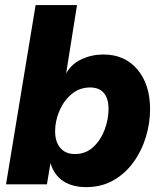

<svg xmlns="http://www.w3.org/2000/svg" viewBox="-20 -748 651 779"><path d="M329.6 11.2Q273.4 11.2 236.3 -13.4Q199.2 -38.1 185.1 -85.4H184.6L170.4 0H4.4L124.5 -727.5H292.5L248.5 -451.2H249Q270.5 -489.3 311.8 -508.1Q353 -526.9 399.4 -526.9Q486.8 -526.9 537.8 -465.8Q588.9 -404.8 588.9 -305.2Q588.9 -248 571.8 -191.9Q554.7 -135.7 521.5 -89.8Q488.3 -43.9 440.2 -16.4Q392.1 11.2 329.6 11.2ZM283.7 -123Q328.1 -123 358.6 -151.6Q389.2 -180.2 404.8 -222.4Q420.4 -264.6 420.4 -306.6Q420.4 -348.1 401.4 -370.6Q382.3 -393.1 346.2 -393.1Q302.2 -393.1 270.3 -366Q238.3 -338.9 220.9 -297.9Q203.6 -256.8 203.6 -215.3Q203.6 -172.4 224.9 -147.7Q246.1 -123 283.7 -123Z"/></svg>

Font: Inter Display ExtraBold
Style: Italic
Weight: 800
Italic angle: -9.39999°
Designer: Rasmus Andersson
Foundry: rsms
Version: Version 4.000;git-a52131595